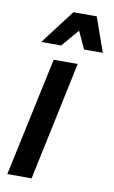

<svg xmlns="http://www.w3.org/2000/svg" viewBox="-85 -781 491 826"><g transform="rotate(10 161.0 -367.5)"><path d="M8 0 119 -519H224L114 0ZM53 -585 167 -735H269L322 -585H240L205 -661L140 -585Z"/></g></svg>

Font: Radio Canada Condensed Medium
Style: Italic
Weight: 500
Width: 3
Italic angle: -12°
Designer: Charles Daoud, Etienne Aubert Bonn, Alexandre Saumier Demers, Jacques Le Bailly
Foundry: Radio-Canada
Version: Version 2.104; ttfautohint (v1.8.4.7-5d5b);gftools[0.9.28.de